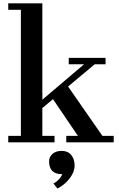

<svg xmlns="http://www.w3.org/2000/svg" viewBox="-20 -842 707 1136"><path d="M28.8 -38.1H103.5V-784.2H28.8V-822.3H230.5V-252L477.5 -461.9H386.7V-499.5H604.5V-461.9H540.5L382.8 -330.1L585.9 -38.1H652.8V0H372.1V-38.1H440.9L293.5 -255.4L230.5 -202.6V-38.1H302.7V0H28.8ZM270.5 112.3Q270.5 87.4 290 69.1Q309.6 50.8 345.5 50.8Q381.3 50.8 401.4 75Q421.4 99.1 421.4 137.5Q421.4 175.8 391.6 214.1Q361.8 252.4 319.8 273.4L296.4 244.1Q321.8 230.5 339.4 205.6Q345.2 197.3 348.1 188.5H346.2Q270.5 188.5 270.5 112.3Z"/></svg>

Font: Cantata One
Style: Regular
Weight: 400
Designer: Joana Maria Correia da Silva
Foundry: Joana Maria Correia da Silva
Version: Version 1.002